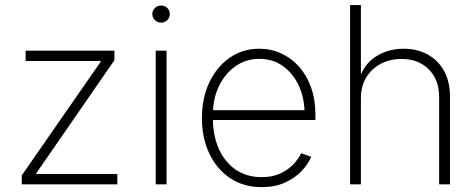

<svg xmlns="http://www.w3.org/2000/svg" viewBox="-20 -748 1933 779"><path d="M68.4 0V-36.6L388.2 -497.1V-500.5H84V-542.5H444.3V-503.9L127.4 -45.4V-42H456.1V0Z M611.8 0V-542.5H655.8V0ZM633.8 -656.2Q619.1 -656.2 608.6 -666.5Q598.1 -676.8 598.1 -690.9Q598.1 -705.6 608.6 -715.6Q619.1 -725.6 633.3 -725.6Q648.4 -725.6 658.7 -715.6Q668.9 -705.6 668.9 -690.9Q668.9 -676.8 658.7 -666.5Q648.4 -656.2 633.8 -656.2Z M1041.5 11.2Q968.3 11.2 913.8 -25.1Q859.4 -61.5 829.3 -124.8Q799.3 -188 799.3 -269Q799.3 -350.1 829.3 -413.6Q859.4 -477.1 911.9 -513.7Q964.4 -550.3 1031.7 -550.3Q1079.1 -550.3 1120.1 -531.7Q1161.1 -513.2 1192.6 -478.3Q1224.1 -443.4 1241.9 -393.8Q1259.8 -344.2 1259.8 -281.2V-261.2H826.7V-300.8H1235.4L1215.8 -285.6Q1215.8 -349.1 1192.6 -399.7Q1169.4 -450.2 1128.2 -479.7Q1086.9 -509.3 1031.7 -509.3Q978 -509.3 935.3 -479.2Q892.6 -449.2 868.2 -398.2Q843.8 -347.2 843.8 -284.2V-266.1Q843.8 -198.7 867.4 -145Q891.1 -91.3 935.5 -60.3Q980 -29.3 1041.5 -29.3Q1085.9 -29.3 1117.9 -44.4Q1149.9 -59.6 1170.9 -82Q1191.9 -104.5 1201.7 -126.5L1242.7 -111.8Q1230.5 -82.5 1203.6 -54Q1176.8 -25.4 1136.2 -7.1Q1095.7 11.2 1041.5 11.2Z M1444.3 -350.1V0H1400.4V-727.5H1444.3V-420.4H1435.1Q1455.1 -487.3 1505.1 -518.8Q1555.2 -550.3 1617.2 -550.3Q1672.9 -550.3 1715.3 -526.9Q1757.8 -503.4 1781.7 -460.2Q1805.7 -417 1805.7 -356.4V0H1761.7V-354Q1761.7 -424.8 1719.5 -466.8Q1677.2 -508.8 1608.9 -508.8Q1562 -508.8 1524.7 -489Q1487.3 -469.2 1465.8 -433.6Q1444.3 -397.9 1444.3 -350.1Z"/></svg>

Font: Inter 16pt ExtraLight
Style: Regular
Weight: 250
Version: Version 4.001;git-66647c0bb